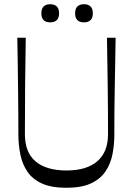

<svg xmlns="http://www.w3.org/2000/svg" viewBox="-20 -879 630 910"><path d="M295 11Q224 11 179.5 -9Q135 -29 110.5 -64.5Q86 -100 76.5 -146.5Q67 -193 67 -244Q67 -260 67 -293Q67 -326 66.5 -371Q66 -416 65.5 -470Q65 -524 64 -583Q63 -642 62 -700H102Q100 -586 99 -472Q98 -358 98 -244Q98 -200 110.5 -168Q123 -136 148 -114.5Q173 -93 210 -82Q247 -71 295 -71Q343 -71 379.5 -82Q416 -93 441 -114.5Q466 -136 479 -168Q492 -200 492 -244Q492 -358 490.5 -472Q489 -586 487 -700H528Q527 -642 526 -583Q525 -524 524 -470Q523 -416 522.5 -370.5Q522 -325 522 -292Q522 -259 522 -243Q522 -193 513 -147.5Q504 -102 479.5 -66Q455 -30 410.5 -9.5Q366 11 295 11ZM218 -773Q176 -773 176 -816Q176 -838 187 -848.5Q198 -859 218 -859Q238 -859 249 -848.5Q260 -838 260 -816Q260 -794 249 -783.5Q238 -773 218 -773ZM378 -773Q336 -773 336 -816Q336 -838 347 -848.5Q358 -859 378 -859Q398 -859 409 -848.5Q420 -838 420 -816Q420 -794 409 -783.5Q398 -773 378 -773Z"/></svg>

Font: Ojuju ExtraLight
Style: Regular
Weight: 400
Version: Version 1.000